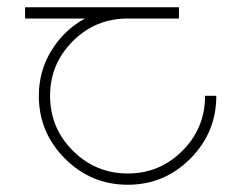

<svg xmlns="http://www.w3.org/2000/svg" viewBox="-20 -753 667 529"><path d="M332 -733H473V-702H332Q243 -702 180.5 -639.5Q118 -577 118 -489Q118 -400 181 -337.5Q244 -275 332 -275Q420 -275 482.5 -337.5Q545 -400 545 -489H576Q576 -388 504.5 -316Q433 -244 332 -244Q231 -244 159 -316Q87 -388 87 -489Q87 -557 121.5 -613.5Q156 -670 214 -702H49V-733Z"/></svg>

Font: Neo
Style: Regular
Weight: 400
Version: Version 1.1